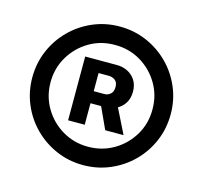

<svg xmlns="http://www.w3.org/2000/svg" viewBox="-87 -833 805 761"><g transform="rotate(15 315.5 -453.0)"><path d="M212.5 -325.2V-586.9H340.6Q365.5 -587.4 386.2 -577.2Q406.9 -567 419.3 -547.7Q431.6 -528.4 431.6 -501Q431.6 -473 418.8 -453.2Q406 -433.4 384.8 -423.4Q363.7 -413.5 337.9 -413.5H249.8V-462.9H323.2Q338.2 -462.7 349.1 -472.2Q360 -481.6 360 -500.9Q360 -520.2 349 -528.6Q338 -537 323.6 -537.3H280.7V-325.2ZM379.9 -446.3 440 -325.2H364.8L309.2 -446.3ZM315 -168.9Q256.4 -168.9 204.9 -191.2Q153.4 -213.4 114.4 -252.4Q75.3 -291.5 53.4 -343Q31.4 -394.5 31.4 -453.1Q31.4 -511.7 53.4 -563.2Q75.3 -614.7 114.4 -653.8Q153.4 -692.9 204.9 -715.1Q256.4 -737.3 315 -737.3Q374.1 -737.3 425.6 -715.1Q477.1 -692.9 516.2 -653.8Q555.3 -614.7 577.2 -563.2Q599.2 -511.7 599.2 -453.1Q599.2 -394.5 577.3 -343Q555.4 -291.5 516.4 -252.4Q477.4 -213.4 425.8 -191.2Q374.2 -168.9 315 -168.9ZM315 -244.3Q373.2 -244.3 420.8 -272.4Q468.3 -300.5 496.5 -347.9Q524.6 -395.3 524.4 -453.1Q524.6 -510.9 496.4 -558.4Q468.2 -606 420.6 -634.1Q373 -662.2 315 -661.9Q257.5 -662.2 210 -634.1Q162.5 -606 134.4 -558.4Q106.2 -510.9 106.2 -453.2Q106.2 -395.5 134.4 -347.9Q162.6 -300.4 210 -272.4Q257.5 -244.3 315 -244.3Z"/></g></svg>

Font: Inter Tight
Style: Regular
Weight: 400
Designer: Rasmus Andersson
Foundry: rsms
Version: Version 3.002